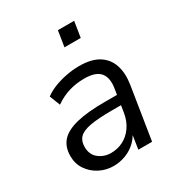

<svg xmlns="http://www.w3.org/2000/svg" viewBox="-168 -810 867 931"><g transform="rotate(-30 265.0 -344.0)"><path d="M199 9Q157 9 120.5 -10Q84 -29 62 -62Q40 -95 40 -137Q40 -189 68.5 -220.5Q97 -252 158 -267Q219 -282 315 -282H395L387 -229H326Q249 -229 204.5 -221Q160 -213 141 -194Q122 -175 122 -142Q122 -98 151.5 -75Q181 -52 219 -52Q256 -52 287.5 -68Q319 -84 341 -115.5Q363 -147 370 -190L389 -312Q399 -370 374.5 -400Q350 -430 286 -430Q241 -430 200.5 -418Q160 -406 121 -379L98 -438Q122 -456 154 -468.5Q186 -481 222.5 -488Q259 -495 295 -495Q363 -495 403.5 -469.5Q444 -444 459 -398Q474 -352 464 -290L418 0H341L358 -110H368Q355 -70 328.5 -43.5Q302 -17 268 -4Q234 9 199 9ZM279 -609 293 -697H384L370 -609Z"/></g></svg>

Font: Nunito Sans 12pt ExtraLight 12pt
Style: Italic
Weight: 400
Italic angle: -9°
Version: Version 3.101;gftools[0.9.27]